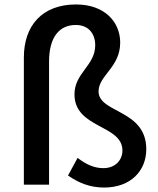

<svg xmlns="http://www.w3.org/2000/svg" viewBox="-20 -828 707 861"><path d="M447 13C566 13 636 -62 636 -159C636 -338 422 -320 422 -418C422 -490 519 -526 519 -637C519 -729 450 -808 321 -808C168 -808 87 -712 87 -570V0H200V-552C200 -659 244 -716 320 -716C377 -716 407 -677 407 -625C407 -534 314 -501 314 -405C314 -251 529 -270 529 -153C529 -111 498 -74 444 -74C404 -74 368 -89 328 -120L285 -41C334 -7 384 13 447 13Z"/></svg>

Font: Source Han Sans JP Medium
Style: Regular
Weight: 500
Designer: Ryoko NISHIZUKA 西塚涼子 (kana, bopomofo & ideographs); Paul D. Hunt (Latin, Greek & Cyrillic); Sandoll Communications 산돌커뮤니
Foundry: Adobe
Version: Version 2.002;hotconv 1.0.116;makeotfexe 2.5.65601